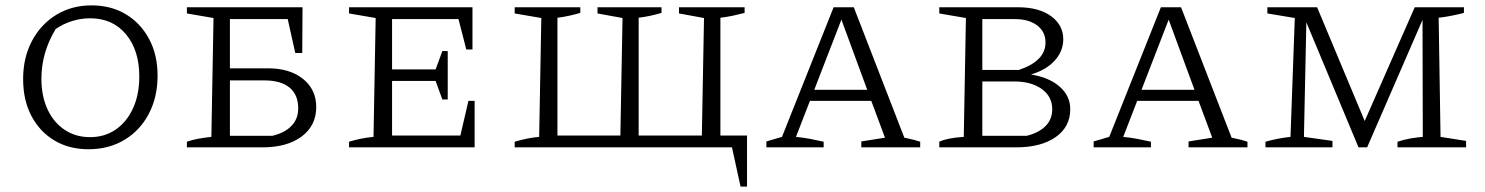

<svg xmlns="http://www.w3.org/2000/svg" viewBox="-20 -548 5521 714"><path d="M309 7Q237 7 182.5 -25.5Q128 -58 97 -116.5Q66 -175 66 -254Q66 -334 99 -396Q132 -458 189.5 -493Q247 -528 320 -528Q393 -528 448 -495Q503 -462 534.5 -403Q566 -344 566 -267Q566 -187 533.5 -125Q501 -63 443 -28Q385 7 309 7ZM315 -38Q369 -38 410 -66Q451 -94 474.5 -145Q498 -196 498 -264Q498 -361 448.5 -420.5Q399 -480 315 -480Q282 -480 249 -470Q216 -460 187 -440Q134 -353 134 -255Q134 -191 156.5 -142Q179 -93 220 -65.5Q261 -38 315 -38Z M675 0V-21Q695 -28 717 -32Q739 -36 766 -39L774 -481L675 -498V-521H1105L1104 -351H1078L1050 -477H835V-294H976Q1058 -294 1107 -254.5Q1156 -215 1156 -150Q1156 -81 1102 -40.5Q1048 0 955 0ZM835 -43H993Q1039 -54 1064 -80Q1089 -106 1089 -145Q1089 -196 1056.5 -222.5Q1024 -249 963 -249H835Z M1722 -173H1745V0H1278V-21Q1301 -28 1324 -32.5Q1347 -37 1369 -39L1377 -481L1278 -498V-521H1737V-364H1714L1685 -477H1438V-290H1600L1625 -358H1645V-178H1625L1600 -247H1438V-44H1692Z M2659 -44H2758V146H2734L2702 0H1894V-21Q1918 -28 1940 -32.5Q1962 -37 1985 -39L1993 -481L1894 -498V-521H2138V-500Q2121 -495 2099 -490Q2077 -485 2053 -482V-44H2287L2295 -481L2202 -498V-521H2440V-500Q2420 -494 2399 -489.5Q2378 -485 2355 -482V-44H2590L2598 -481L2505 -498V-521H2749V-500Q2730 -495 2707 -490Q2684 -485 2659 -482Z M3343 -36Q3359 -32 3368 -30.5Q3377 -29 3402 -21V0H3183V-22L3271 -36L3220 -173H2992L2940 -39Q2969 -36 2993 -31.5Q3017 -27 3043 -21V0H2830V-22L2888 -39L3080 -521H3155ZM3008 -214H3205L3109 -475Z M3814 -271Q3882 -260 3921 -225.5Q3960 -191 3960 -142Q3960 -76 3905.5 -38Q3851 0 3758 0H3473V-21Q3502 -35 3564 -39L3572 -481L3473 -498V-521H3766Q3843 -521 3888.5 -488Q3934 -455 3934 -402Q3934 -358 3902.5 -323Q3871 -288 3814 -271ZM3753 -477H3633V-288H3769Q3868 -321 3868 -390Q3868 -430 3837 -453.5Q3806 -477 3753 -477ZM3753 -245H3633V-43H3798Q3843 -54 3868 -79Q3893 -104 3893 -142Q3893 -189 3854 -217Q3815 -245 3753 -245Z M4560 -36Q4576 -32 4585 -30.5Q4594 -29 4619 -21V0H4400V-22L4488 -36L4437 -173H4209L4157 -39Q4186 -36 4210 -31.5Q4234 -27 4260 -21V0H4047V-22L4105 -39L4297 -521H4372ZM4225 -214H4422L4326 -475Z M5337 -39 5432 -24V0H5177V-21Q5201 -29 5224.5 -33Q5248 -37 5271 -39L5270 -474L5064 0H5032L4838 -465L4829 -39L4935 -24V0H4686V-21Q4732 -34 4779 -39L4795 -481L4693 -498V-521H4878L5055 -98L5241 -521H5424V-500Q5405 -495 5380.5 -490Q5356 -485 5330 -482Z"/></svg>

Font: Piazzolla SC Light
Style: Regular
Weight: 300
Designer: Juan Pablo del Peral
Foundry: Huerta Tipografica
Version: Version 1.330